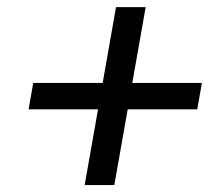

<svg xmlns="http://www.w3.org/2000/svg" viewBox="-20 -620 626 547"><path d="M221.2 -92.8H305.7L343.8 -308.6H542L555.2 -383.8H356.9L395 -599.6H310.5L272.5 -383.8H74.7L61.5 -308.6H259.3Z"/></svg>

Font: Cascadia Mono SemiLight
Style: Italic
Weight: 350
Italic angle: -10°
Monospace: yes
Designer: Aaron Bell
Foundry: Saja Typeworks
Version: Version 2404.023